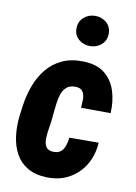

<svg xmlns="http://www.w3.org/2000/svg" viewBox="-86 -808 617 874"><g transform="rotate(10 222.5 -371.0)"><path d="M201.2 -109.4Q224.1 -108.9 236.6 -119.9Q249 -130.9 254.6 -148.4Q260.3 -166 262.7 -185.5L397.9 -186Q394.5 -128.9 368.2 -84.2Q341.8 -39.6 297.4 -14.2Q252.9 11.2 194.3 10.3Q139.2 8.8 103.3 -12.2Q67.4 -33.2 47.9 -68.8Q28.3 -104.5 22.5 -149.2Q16.6 -193.8 22 -242.2L27.8 -286.1Q34.2 -336.9 51 -383.1Q67.9 -429.2 96.4 -464.6Q125 -500 167 -519.8Q209 -539.6 266.1 -538.1Q327.6 -536.6 364.3 -507.6Q400.9 -478.5 416 -431.4Q431.2 -384.3 428.2 -328.1L291.5 -328.6Q293 -347.2 293.2 -367.4Q293.5 -387.7 284.7 -402.6Q275.9 -417.5 252 -418.5Q225.1 -419.4 210 -406.5Q194.8 -393.6 187.5 -372.8Q180.2 -352.1 177.7 -328.9Q175.3 -305.7 172.9 -286.1L168.5 -241.7Q166.5 -227.1 162.8 -205.1Q159.2 -183.1 158.9 -161.6Q158.7 -140.1 167.7 -125.2Q176.8 -110.4 201.2 -109.4ZM208 -679.2Q207.5 -711.4 229.2 -731.4Q251 -751.5 281.7 -752Q312 -752.4 334.2 -733.9Q356.4 -715.3 356.9 -684.6Q357.4 -652.3 335.9 -632.6Q314.5 -612.8 283.2 -612.3Q253.4 -611.8 231 -630.1Q208.5 -648.4 208 -679.2Z"/></g></svg>

Font: Roboto Condensed ExtraBold
Style: Italic
Weight: 800
Italic angle: -12°
Designer: Christian Robertson
Foundry: Google
Version: Version 3.008; 2023